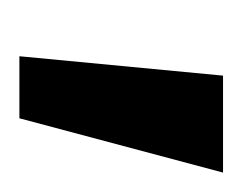

<svg xmlns="http://www.w3.org/2000/svg" viewBox="-46 -694 250 198"><g transform="rotate(90 79.0 -595.0)"><path d="M38 -490 58 -700H158L102 -490Z"/></g></svg>

Font: Cabin VF Beta
Style: Italic
Weight: 400
Italic angle: -7°
Designer: Pablo Impallari
Foundry: Pablo Impallari. http://www.impallari.com Igino Marini. http://www.ikern.com
Version: Version 2.300